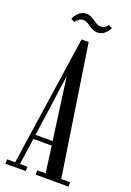

<svg xmlns="http://www.w3.org/2000/svg" viewBox="-157 -885 645 943"><g transform="rotate(20 165.5 -414.0)"><path d="M204.1 -759.8Q182.6 -759.8 159.2 -777.1Q135.7 -794.4 121.6 -794.4Q106.4 -794.4 95.9 -785.9Q85.4 -777.3 82 -769L62.5 -778.8Q67.9 -795.9 84.2 -812Q100.6 -828.1 124 -828.1Q141.6 -828.1 156 -819.3Q170.4 -810.5 183.1 -801.8Q195.8 -793 208.5 -793Q234.9 -793 244.6 -814L264.6 -804.2Q259.8 -789.6 243.2 -774.7Q226.6 -759.8 204.1 -759.8ZM1.5 0V-22.9H43.9L144 -701.2H181.2L284.7 -22.9H331.1V0H159.7V-22.9H203.1L184.6 -161.1H88.9L68.8 -22.9H107.9V0ZM91.8 -183.6H181.2L137.2 -506.8Z"/></g></svg>

Font: Imbue
Style: Regular
Weight: 400
Designer: Tyler Finck
Foundry: Etcetera Type Company
Version: Version 0.910